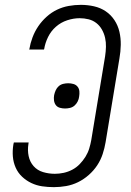

<svg xmlns="http://www.w3.org/2000/svg" viewBox="-20 -763 540 791"><path d="M202 8Q177 8 153.5 4.5Q130 1 109 -9Q88 -19 71 -35Q54 -51 44.5 -72.5Q35 -94 33 -118Q31 -142 35 -167L37 -176H98L97 -169Q93 -144 98 -120Q103 -96 118.5 -78.5Q134 -61 157.5 -54Q181 -47 206 -47Q224 -47 242.5 -51Q261 -55 278 -64Q295 -73 308.5 -87Q322 -101 332 -117Q342 -133 347.5 -151Q353 -169 356 -186L413 -531Q416 -551 416.5 -570Q417 -589 413 -607Q409 -625 400 -641Q391 -657 377 -668Q363 -679 345 -683.5Q327 -688 308 -688Q283 -688 257 -679.5Q231 -671 210.5 -653Q190 -635 178 -610.5Q166 -586 162 -561L161 -559H100L101 -561Q105 -585 114 -609Q123 -633 137.5 -654.5Q152 -676 172 -694Q192 -712 215 -723Q238 -734 263 -738.5Q288 -743 313 -743Q341 -743 367.5 -737Q394 -731 415.5 -716.5Q437 -702 451.5 -680Q466 -658 472 -632Q478 -606 477.5 -578Q477 -550 472 -522L415 -177Q411 -153 403 -128.5Q395 -104 380.5 -82Q366 -60 345.5 -42Q325 -24 301.5 -12.5Q278 -1 252.5 3.5Q227 8 202 8ZM248 -316Q237 -316 226.5 -319Q216 -322 210 -330Q204 -338 202.5 -349Q201 -360 203 -371Q205 -381 209.5 -391Q214 -401 222 -408Q230 -415 240.5 -417.5Q251 -420 261 -420Q272 -420 282.5 -417Q293 -414 299.5 -406Q306 -398 307 -387Q308 -376 306 -365Q305 -355 300 -345Q295 -335 287 -328Q279 -321 268.5 -318.5Q258 -316 248 -316Z"/></svg>

Font: Iosevka Light
Style: Italic
Weight: 300
Italic angle: -9°
Monospace: yes
Designer: Belleve Invis
Foundry: Belleve Invis
Version: Version 32.5.0; ttfautohint (v1.8.4)